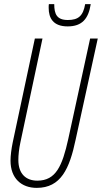

<svg xmlns="http://www.w3.org/2000/svg" viewBox="-20 -901 494 931"><path d="M308 -773C378 -773 409 -810 420 -881H393C383 -824 360 -804 309 -804C256 -804 243 -832 243 -881H217C216 -876 216 -871 216 -863C216 -813 238 -773 308 -773ZM158 10C275 10 317 -82 347 -225L454 -714H417L311 -227C282 -96 251 -25 161 -25C106 -25 69 -58 69 -125C69 -148 72 -179 79 -211L186 -714H149L42 -212C35 -178 31 -146 31 -122C31 -36 84 10 158 10Z"/></svg>

Font: Noto Sans ExtraCondensed ExtraLight
Style: Italic
Weight: 200
Width: 2
Italic angle: -12°
Designer: Monotype Design Team
Foundry: Monotype Imaging Inc.
Version: Version 2.013